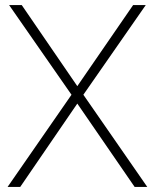

<svg xmlns="http://www.w3.org/2000/svg" viewBox="-20 -740 613 760"><path d="M263 -365 16 -720H66L286 -399L507 -720H557L310 -365L563 0H513L286 -330L60 0H10Z"/></svg>

Font: Tap Sans
Style: Regular
Weight: 400
Designer: Tap Payments
Foundry: Tap Payments
Version: Version 1.001;Glyphs 3.1.2 (3151)